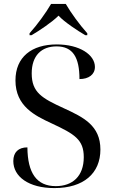

<svg xmlns="http://www.w3.org/2000/svg" viewBox="-20 -951 584 981"><path d="M131 -781V-771H141C179 -793 248 -839 279 -871C308 -839 378 -793 416 -771H426V-781C387 -824 342 -886 316 -931H241C215 -886 170 -824 131 -781ZM258 10C407 10 493 -65 493 -187C493 -310 406 -352 306 -398C195 -449 142 -478 142 -576C142 -667 192 -714 269 -714C353 -714 386 -657 386 -547C433 -547 465 -570 465 -609C465 -671 387 -724 270 -724C142 -724 59 -660 59 -540C59 -408 159 -360 243 -321C361 -266 408 -238 408 -148C408 -50 350 0 265 0C167 0 121 -67 120 -198C74 -198 48 -173 48 -128C48 -49 126 10 258 10Z"/></svg>

Font: Noto Serif Display
Style: Regular
Weight: 400
Designer: Monotype Design Team
Foundry: Monotype Imaging Inc.
Version: Version 2.009